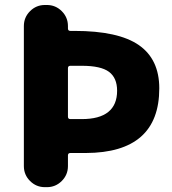

<svg xmlns="http://www.w3.org/2000/svg" viewBox="-20 -775 692 774"><path d="M253.9 -304.7Q253.9 -294.9 263.7 -294.9H309.6Q380.9 -294.9 416.5 -323.7Q452.1 -352.5 452.1 -409.2Q452.1 -460.9 419.4 -485.4Q386.7 -509.8 309.6 -509.8H263.7Q253.9 -509.8 253.9 -500ZM263.7 -158.2Q253.9 -158.2 253.9 -148.4V-105.5Q253.9 -70.3 229 -45.4Q204.1 -20.5 168.9 -20.5H161.1Q126 -20.5 101.1 -45.4Q76.2 -70.3 76.2 -105.5V-669.9Q76.2 -705.1 101.1 -730Q126 -754.9 161.1 -754.9H168.9Q204.1 -754.9 229 -730Q253.9 -705.1 253.9 -669.9V-660.2Q253.9 -650.4 263.7 -650.4H280.3Q457 -650.4 539.6 -593.3Q622.1 -536.1 622.1 -418.9Q622.1 -159.2 326.2 -158.2Z"/></svg>

Font: Gen Jyuu GothicX Heavy
Style: Bold
Weight: 900
Designer: [Source Han Sans]
Ryoko NISHIZUKA  (kana & ideographs); Paul D. Hunt (Latin, Greek & Cyrillic); Wenlong ZHANG  (bopomofo
Version: Version 1.002.20150607